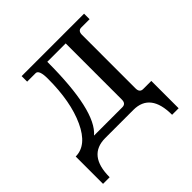

<svg xmlns="http://www.w3.org/2000/svg" viewBox="-169 -628 912 912"><g transform="rotate(-45 287.5 -171.5)"><path d="M523.9 146.5H480Q480 0 366.2 0H177.7Q60.5 0 60.5 146.5H16.1V-37.1Q91.3 -37.1 137.7 -137.5Q184.1 -237.8 184.1 -391.6Q184.1 -451.7 161.6 -451.7H104.5V-488.8H523.9V-451.7H467.8Q445.8 -451.7 445.8 -424.3V-64.9Q445.8 -37.1 469.2 -37.1H523.9ZM337.9 -45.9Q362.3 -45.9 362.3 -73.2V-450.7H238.8Q238.8 -122.6 147.9 -45.9Z"/></g></svg>

Font: Munson
Style: Regular
Weight: 400
Designer: Paul James MIller
Foundry: High-Logic / Made with FontCreator
Version: Version 2.10;May 5, 2019;FontCreator 11.5.0.2430 64-bit